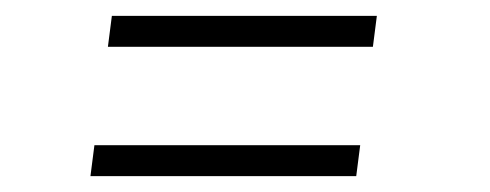

<svg xmlns="http://www.w3.org/2000/svg" viewBox="-20 -414 617 242"><path d="M121 -394H455L450 -355H116ZM99 -231H434L429 -192H94Z"/></svg>

Font: Bellota Text Light
Style: Italic
Weight: 300
Italic angle: -7.5°
Designer: Kemie Guaida
Foundry: Kemie Guaida
Version: Version 4.001